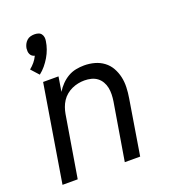

<svg xmlns="http://www.w3.org/2000/svg" viewBox="-140 -880 880 985"><g transform="rotate(-20 300.0 -387.5)"><path d="M116 -571 78 -613Q93 -625 105 -639.5Q117 -654 125 -671Q117 -673 111 -677.5Q105 -682 101.5 -689.5Q98 -697 97.5 -705Q97 -713 98 -722Q100 -733 105 -743Q110 -753 118.5 -761Q127 -769 138 -772Q149 -775 160 -775Q171 -775 181 -772Q191 -769 197 -761Q203 -753 204.5 -743Q206 -733 204 -722Q201 -701 193.5 -680Q186 -659 174.5 -639.5Q163 -620 148.5 -602.5Q134 -585 116 -571ZM32 0 119 -530H203L190 -450Q202 -470 219 -487.5Q236 -505 256.5 -517Q277 -529 300 -533.5Q323 -538 345 -538Q374 -538 401.5 -530.5Q429 -523 451 -506.5Q473 -490 486.5 -466Q500 -442 506 -415Q512 -388 511 -358.5Q510 -329 505 -300L456 0H372L424 -312Q427 -331 427.5 -350Q428 -369 424.5 -386.5Q421 -404 412 -419.5Q403 -435 389 -445.5Q375 -456 357 -460.5Q339 -465 320 -465Q303 -465 285.5 -461.5Q268 -458 251.5 -450.5Q235 -443 220.5 -431Q206 -419 196 -403.5Q186 -388 180 -371Q174 -354 171 -337L115 0Z"/></g></svg>

Font: Iosevka Curly Extended
Style: Italic
Weight: 400
Width: 7
Italic angle: -9°
Monospace: yes
Designer: Belleve Invis
Foundry: Belleve Invis
Version: Version 11.1.0; ttfautohint (v1.8.3)